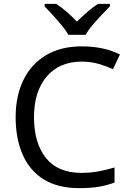

<svg xmlns="http://www.w3.org/2000/svg" viewBox="-20 -964 672 994"><path d="M403 -645Q288 -645 222 -568Q156 -491 156 -357Q156 -224 217.5 -146.5Q279 -69 402 -69Q449 -69 491 -77Q533 -85 573 -97V-19Q533 -4 490.5 3Q448 10 389 10Q280 10 207 -35Q134 -80 97.5 -163Q61 -246 61 -358Q61 -466 100.5 -548.5Q140 -631 217 -677.5Q294 -724 404 -724Q517 -724 601 -682L565 -606Q532 -621 491.5 -633Q451 -645 403 -645ZM334 -784Q321 -807 299 -833.5Q277 -860 253 -886Q229 -912 211 -931V-944H271Q297 -927 325 -903Q353 -879 378 -852Q405 -879 433 -903Q461 -927 487 -944H549V-931Q530 -912 505.5 -886Q481 -860 458.5 -833.5Q436 -807 424 -784Z"/></svg>

Font: Noto Sans Shavian
Style: Regular
Weight: 400
Designer: Monotype Design Team
Foundry: Monotype Imaging Inc.
Version: Version 2.001; ttfautohint (v1.8.4.7-5d5b)